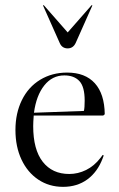

<svg xmlns="http://www.w3.org/2000/svg" viewBox="-20 -716 463 746"><path d="M379 -114 383 -112 379 -101Q359 -48 319.5 -19Q280 10 225 10Q171 10 129 -18Q87 -46 63.5 -96Q40 -146 40 -211Q40 -276 65 -327Q90 -378 136 -406Q182 -434 241 -434Q311 -434 348.5 -392.5Q386 -351 387 -272L381 -267H111Q109 -241 109 -226Q109 -135 146 -87.5Q183 -40 249 -40Q283 -40 314.5 -55.5Q346 -71 370 -102ZM112 -278 306 -285Q309 -297 309 -325Q309 -379 288.5 -401Q268 -423 230 -423Q183 -423 152 -384Q121 -345 112 -278ZM243 -528Q221 -528 212 -549L147 -695L150 -696L243 -590L336 -696L339 -695L274 -549Q264 -528 243 -528Z"/></svg>

Font: Libre Caslon Display
Style: Regular
Weight: 400
Designer: Pablo Impallari, Rodrigo Fuenzalida
Foundry: Pablo Impallari, Rodrigo Fuenzalida
Version: Version 1.100; ttfautohint (v1.6) -l 8 -r 50 -G 200 -x 14 -D